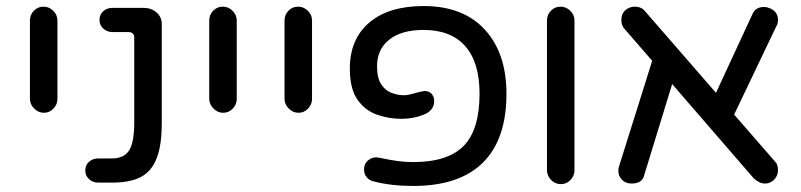

<svg xmlns="http://www.w3.org/2000/svg" viewBox="-20 -632 2648 635"><path d="M125 -259Q107 -259 93 -273Q79 -287 79 -305V-564Q79 -583 92 -596.5Q105 -610 124 -610Q142 -610 156 -596.5Q170 -583 170 -564V-305Q170 -287 157 -273Q144 -259 125 -259Z M305 -28Q287 -28 274.5 -39.5Q262 -51 262 -68Q262 -86 274.5 -97Q287 -108 305 -108H350Q390 -108 407 -134.5Q424 -161 424 -227V-507Q424 -526 404 -526H352Q334 -526 321.5 -537.5Q309 -549 309 -566Q309 -584 321.5 -595Q334 -606 352 -606H455Q480 -606 497.5 -591Q515 -576 515 -553V-227Q515 -152 499 -111Q483 -67 447.5 -47.5Q412 -28 350 -28Z M718 -259Q700 -259 686 -273Q672 -287 672 -305V-564Q672 -583 685 -596.5Q698 -610 717 -610Q735 -610 749 -596.5Q763 -583 763 -564V-305Q763 -287 750 -273Q737 -259 718 -259Z M967 -259Q949 -259 935 -273Q921 -287 921 -305V-564Q921 -583 934 -596.5Q947 -610 966 -610Q984 -610 998 -596.5Q1012 -583 1012 -564V-305Q1012 -287 999 -273Q986 -259 967 -259Z M1347 -17Q1273 -17 1216 -32Q1202 -35 1193 -45.5Q1184 -56 1184 -71Q1184 -91 1198.5 -102.5Q1213 -114 1231 -111Q1269 -103 1294 -99.5Q1319 -96 1347 -96Q1461 -96 1513.5 -149.5Q1566 -203 1566 -322Q1566 -426 1518.5 -479.5Q1471 -533 1381 -533Q1308 -533 1267.5 -501Q1227 -469 1227 -413Q1227 -374 1240.5 -353.5Q1254 -333 1274.5 -325Q1295 -317 1317 -317Q1329 -317 1356 -325Q1379 -331 1384 -331Q1399 -331 1407.5 -321.5Q1416 -312 1416 -298Q1416 -267 1382 -253Q1348 -239 1307 -239Q1267 -239 1227.5 -252.5Q1188 -266 1162.5 -302Q1137 -338 1137 -405Q1137 -503 1201.5 -557.5Q1266 -612 1381 -612Q1512 -612 1583.5 -534Q1655 -456 1655 -322Q1655 -171 1577 -94Q1499 -17 1347 -17Z M1835 -23Q1816 -23 1802.5 -37Q1789 -51 1789 -69V-564Q1789 -583 1802 -596.5Q1815 -610 1834 -610Q1852 -610 1866 -596.5Q1880 -583 1880 -564V-69Q1880 -51 1867 -37Q1854 -23 1835 -23Z M2069 -25Q2049 -25 2037 -37.5Q2025 -50 2025 -67Q2025 -77 2028 -84L2137 -431L2045 -537Q2035 -548 2035 -566Q2035 -587 2049 -599Q2063 -610 2079 -610Q2102 -610 2114 -594L2348 -325L2468 -584Q2478 -609 2507 -609Q2516 -609 2528 -604Q2553 -592 2553 -567Q2553 -553 2547 -544L2408 -253L2543 -98Q2553 -89 2553 -70Q2553 -48 2536 -34Q2524 -25 2511 -25Q2499 -25 2490 -30Q2481 -35 2473 -42L2203 -354L2111 -54Q2105 -25 2069 -25Z"/></svg>

Font: Huninn
Style: Regular
Weight: 400
Designer: justfont
Foundry: justfont
Version: Version 1.003